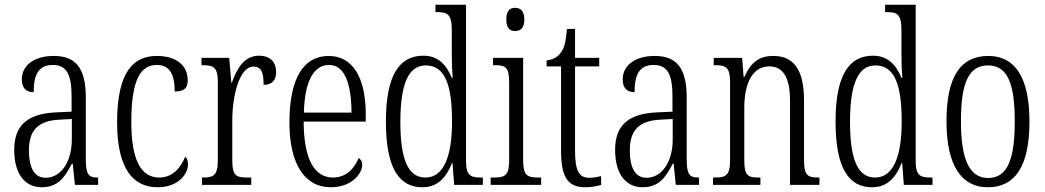

<svg xmlns="http://www.w3.org/2000/svg" viewBox="-20 -780 4407 810"><path d="M156 10C225 10 253 -32 283 -89H287L296 0H394V-31H391C354 -31 342 -44 342 -108V-369C342 -497 296 -544 207 -544C124 -544 72 -504 72 -445C72 -410 89 -391 122 -391C122 -466 143 -506 203 -506C264 -506 282 -461 282 -372V-309L218 -306C98 -301 40 -253 40 -148C40 -41 89 10 156 10ZM172 -30C123 -30 102 -76 102 -145C102 -225 135 -270 229 -275L283 -278V-191C283 -100 239 -30 172 -30Z M645 10C733 10 773 -47 773 -86C773 -103 769 -113 761 -119C744 -75 710 -31 652 -31C574 -31 534 -106 534 -265C534 -453 577 -506 642 -506C699 -506 717 -461 717 -394C753 -394 772 -405 772 -441C772 -503 725 -544 642 -544C544 -544 474 -479 474 -264C474 -63 545 10 645 10Z M832 0H1040V-31H1024C977 -31 960 -38 960 -103V-275C960 -375 990 -499 1049 -499C1086 -499 1092 -469 1092 -422C1130 -422 1145 -444 1145 -476C1145 -516 1122 -545 1073 -545C1008 -545 979 -488 958 -431H956L947 -536H830V-505H833C881 -505 899 -497 899 -433V-105C899 -39 881 -31 834 -31H832Z M1375 10C1465 10 1508 -48 1508 -85C1508 -100 1501 -109 1493 -113C1475 -70 1441 -31 1385 -31C1307 -31 1262 -106 1261 -267H1523V-298C1523 -454 1467 -544 1367 -544C1261 -544 1201 -451 1201 -263C1201 -89 1265 10 1375 10ZM1463 -305H1262C1265 -430 1300 -506 1368 -506C1436 -506 1462 -424 1463 -305Z M1762 10C1825 10 1863 -30 1887 -93H1889L1896 0H2017V-31H2009C1964 -31 1946 -41 1946 -100V-760H1817V-729H1823C1867 -729 1886 -721 1886 -653V-554C1886 -518 1887 -483 1890 -452H1886C1863 -507 1828 -545 1766 -545C1667 -545 1608 -467 1608 -267C1608 -68 1665 10 1762 10ZM1775 -31C1703 -31 1669 -104 1669 -266C1669 -430 1705 -504 1776 -504C1859 -504 1887 -419 1887 -266C1887 -119 1851 -31 1775 -31Z M2153 -649C2175 -649 2192 -661 2192 -698C2192 -735 2175 -747 2153 -747C2131 -747 2116 -735 2116 -698C2116 -661 2131 -649 2153 -649ZM2050 0H2263V-31H2252C2203 -31 2187 -40 2187 -106V-536H2060V-505H2068C2115 -505 2128 -495 2128 -430V-104C2128 -40 2111 -31 2063 -31H2050Z M2450 10C2476 10 2500 5 2516 0V-37C2498 -33 2485 -30 2465 -30C2425 -30 2406 -57 2406 -142V-500H2508V-536H2406V-658H2372C2367 -606 2362 -578 2345 -557C2333 -539 2314 -529 2286 -525V-500H2347V-143C2347 -28 2378 10 2450 10Z M2691 10C2760 10 2788 -32 2818 -89H2822L2831 0H2929V-31H2926C2889 -31 2877 -44 2877 -108V-369C2877 -497 2831 -544 2742 -544C2659 -544 2607 -504 2607 -445C2607 -410 2624 -391 2657 -391C2657 -466 2678 -506 2738 -506C2799 -506 2817 -461 2817 -372V-309L2753 -306C2633 -301 2575 -253 2575 -148C2575 -41 2624 10 2691 10ZM2707 -30C2658 -30 2637 -76 2637 -145C2637 -225 2670 -270 2764 -275L2818 -278V-191C2818 -100 2774 -30 2707 -30Z M2988 0H3188V-31H3182C3136 -31 3120 -38 3120 -103V-326C3120 -433 3157 -500 3226 -500C3289 -500 3313 -443 3313 -355V0H3437V-31H3433C3388 -31 3372 -39 3372 -105V-355C3372 -486 3329 -544 3242 -544C3182 -544 3147 -516 3121 -456H3117L3111 -536H2991V-505H2996C3042 -505 3060 -497 3060 -433V-105C3060 -39 3042 -31 2995 -31H2988Z M3659 10C3722 10 3760 -30 3784 -93H3786L3793 0H3914V-31H3906C3861 -31 3843 -41 3843 -100V-760H3714V-729H3720C3764 -729 3783 -721 3783 -653V-554C3783 -518 3784 -483 3787 -452H3783C3760 -507 3725 -545 3663 -545C3564 -545 3505 -467 3505 -267C3505 -68 3562 10 3659 10ZM3672 -31C3600 -31 3566 -104 3566 -266C3566 -430 3602 -504 3673 -504C3756 -504 3784 -419 3784 -266C3784 -119 3748 -31 3672 -31Z M4147 10C4262 10 4323 -77 4323 -268C4323 -453 4262 -544 4150 -544C4030 -544 3973 -454 3973 -268C3973 -79 4038 10 4147 10ZM4149 -29C4068 -29 4034 -111 4034 -268C4034 -425 4064 -504 4148 -504C4232 -504 4261 -425 4261 -268C4261 -112 4232 -29 4149 -29Z"/></svg>

Font: Noto Serif Tamil ExtraCondensed Light
Style: Italic
Weight: 300
Width: 2
Italic angle: -12°
Designer: Indian Type Foundry, Tom Grace, and the Monotype Design Team
Foundry: Monotype Imaging Inc.
Version: Version 2.003